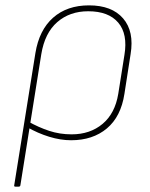

<svg xmlns="http://www.w3.org/2000/svg" viewBox="-20 -511 558 716"><path d="M37 185Q32 185 33 180L112 -313Q126 -399 178 -445Q230 -491 312 -491Q397 -491 439 -442.5Q481 -394 467 -309L444 -161Q431 -76 378.5 -32Q326 12 245 12Q206 12 163.5 -1Q121 -14 81 -37L85 -58Q124 -36 163.5 -23Q203 -10 247 -10Q316 -10 362.5 -49Q409 -88 421 -161L444 -306Q457 -384 421 -426.5Q385 -469 309 -469Q240 -469 193.5 -428.5Q147 -388 134 -309L56 180Q55 185 50 185Z"/></svg>

Font: Sofia Sans Thin
Style: Italic
Weight: 250
Italic angle: -9°
Version: Version 4.100-B